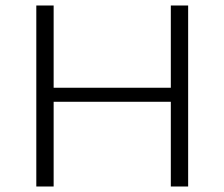

<svg xmlns="http://www.w3.org/2000/svg" viewBox="-20 -678 816 698"><path d="M601 -658H664V0H601V-308H175V0H112V-658H175V-359H601Z"/></svg>

Font: EauTestSC Semilight
Style: Regular
Weight: 300
Designer: Christian Thalmann (Catharsis Fonts)
Version: Version 0.001;PS 000.001;hotconv 1.0.88;makeotf.lib2.5.64775